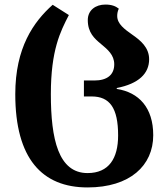

<svg xmlns="http://www.w3.org/2000/svg" viewBox="-20 -569 734 842"><path d="M364 253C550 253 652 157 652 24C652 -97 589 -164 492 -179V-183C589 -202 634 -247 634 -309C634 -361 596 -392 560 -417C526 -441 494 -464 494 -499C494 -510 496 -520 501 -531C487 -542 470 -549 442 -549C400 -549 365 -525 365 -481C365 -426 394 -400 423 -376C452 -352 481 -328 481 -287C481 -241 450 -216 394 -216H348V-146H382C461 -146 498 -96 498 25C498 125 458 190 364 190C236 190 203 41 203 -156C203 -350 245 -431 282 -503L211 -548C127 -473 47 -360 47 -156C47 127 165 253 364 253Z"/></svg>

Font: Noto Serif Georgian Bold
Style: Regular
Weight: 700
Designer: Monotype Design Team, Akaki Razmadze
Foundry: Google LLC
Version: Version 2.003